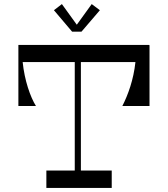

<svg xmlns="http://www.w3.org/2000/svg" viewBox="-20 -920 822 940"><path d="M379 -765 469 -870 429 -900 356 -799 283 -900 244 -870 333 -765ZM710 -699V-700H70V-401H156C128 -446 100 -527 91 -616H346V-85H207V0H527V-85H376V-616H643C634 -530 607 -456 579 -401H712V-699Z"/></svg>

Font: Space Cowgirl
Style: Regular
Weight: 400
Designer: Valery Marier
Foundry: Valery Marier
Version: Version 1.000;hotconv 1.0.109;makeotfexe 2.5.65596